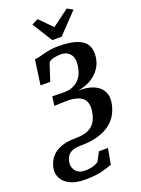

<svg xmlns="http://www.w3.org/2000/svg" viewBox="-258 -1090 1065 1447"><g transform="rotate(-20 274.0 -366.0)"><path d="M161.5 263.5Q91 263.5 45.5 241.5Q0 219.5 -20 184Q-40 148.5 -34.5 108.5Q-30 78 -16.2 49Q-2.5 20 24.8 -3.5Q52 -27 96 -41Q140 -55 205 -55Q256.5 -55 294.5 -69.2Q332.5 -83.5 356.2 -117.2Q380 -151 387.5 -208.5Q393.5 -252 379.5 -282.2Q365.5 -312.5 326.5 -328Q287.5 -343.5 218.5 -341.5L134 -338.5L143.5 -411.5L227.5 -409.5Q260 -408.5 289 -416.2Q318 -424 341.8 -442Q365.5 -460 381.5 -489.8Q397.5 -519.5 403.5 -563.5Q409.5 -606.5 398.2 -633.5Q387 -660.5 364.2 -673.8Q341.5 -687 313 -687Q281.5 -687 252.8 -680Q224 -673 211.5 -657L166.5 -519H88.5L116.5 -718Q135.5 -719.5 155.2 -724.5Q175 -729.5 198.5 -735.8Q222 -742 250.2 -746.5Q278.5 -751 314 -751Q409 -751 464 -730.8Q519 -710.5 540 -671.5Q561 -632.5 553 -576Q547.5 -534.5 528.2 -501.8Q509 -469 480 -444.8Q451 -420.5 414.5 -405.5Q378 -390.5 338 -385Q413.5 -387 462.5 -366.5Q511.5 -346 533.2 -308Q555 -270 548 -219Q541 -169.5 518.5 -127.5Q496 -85.5 455.8 -54.5Q415.5 -23.5 355.8 -6.2Q296 11 215 11Q171 11 145.8 23.5Q120.5 36 108.8 56.8Q97 77.5 93.5 102.5Q90.5 126 99.2 148Q108 170 129.2 184.5Q150.5 199 184.5 199Q209.5 199 230.5 195.5Q251.5 192 267.8 185Q284 178 295 168.5L332.5 98H405L382 223.5Q351 236.5 299 250Q247 263.5 161.5 263.5ZM288.5 -809.5 188 -970.5 238 -996Q263 -971 287.8 -946Q312.5 -921 337.5 -896Q371 -921 404.8 -946Q438.5 -971 472 -996L517.5 -971L364 -809.5Z"/></g></svg>

Font: Merriweather 20pt
Style: Bold Italic
Weight: 700
Italic angle: -7.8°
Version: Version 2.101